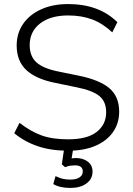

<svg xmlns="http://www.w3.org/2000/svg" viewBox="-20 -733 653 944"><path d="M50 0ZM316 8Q231 8 166 -14Q101 -36 50 -78L76 -129Q130 -87 183.5 -67.5Q237 -48 315 -48Q409 -48 455.5 -84.5Q502 -121 502 -181Q502 -233 469 -260.5Q436 -288 356 -304L254 -325Q157 -344 109.5 -388.5Q62 -433 62 -509Q62 -570 94 -616Q126 -662 183 -687.5Q240 -713 315 -713Q467 -713 557 -624L532 -574Q485 -618 433 -637.5Q381 -657 315 -657Q228 -657 177 -617.5Q126 -578 126 -511Q126 -457 158.5 -427Q191 -397 264 -382L367 -361Q470 -340 518 -299Q566 -258 566 -184Q566 -127 535.5 -83.5Q505 -40 449 -16Q393 8 316 8ZM326 191Q274 191 242 172L253 133Q272 142 288 146Q304 150 327 150Q354 150 370.5 139.5Q387 129 387 110Q387 80 349 80Q338 80 326.5 81.5Q315 83 300 89L284 75L298 -20H343L332 46Q344 44 354 44Q388 44 411.5 61.5Q435 79 435 111Q435 147 405 169Q375 191 326 191Z"/></svg>

Font: Winston Light
Style: Regular
Weight: 300
Designer: Original fonts by Vernon Adams / Changes by Cristiano Sobral
Foundry: Original fonts by Vernon Adams / Changes by Cristiano Sobral
Version: Version 2.503;July 17, 2020;FontCreator 13.0.0.2655 64-bit